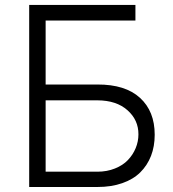

<svg xmlns="http://www.w3.org/2000/svg" viewBox="-20 -747 693 767"><path d="M96.6 0V-727.3H521V-665.1H162.3V-409.4H369.3Q480.5 -409.8 539.2 -356.2Q598 -302.6 598 -208.8Q598 -162.3 583.3 -124.3Q568.5 -86.3 540.3 -58.4Q512.1 -30.5 468.4 -15.3Q424.7 0 369.3 0ZM162.3 -61.1H369.3Q407.3 -61.1 439.1 -73.9Q470.9 -86.6 490.9 -107.6Q511 -128.6 522 -155.2Q533 -181.8 533 -210.2Q533.4 -267.4 489.3 -306.6Q445.3 -345.9 369.3 -346.2H162.3Z"/></svg>

Font: Inter Light BETA
Style: Regular
Weight: 300
Designer: Rasmus Andersson
Foundry: rsms
Version: Version 3.011;git-f93a4a705